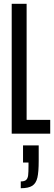

<svg xmlns="http://www.w3.org/2000/svg" viewBox="-20 -708 287 1017"><path d="M42 0V-688H121V-73H246V0ZM131 169V153H102V62H185V144Q185 203 178 233Q171 263 151 276Q131 289 90 289V253Q110 253 118.5 245Q127 237 129 221Q131 205 131 169Z"/></svg>

Font: Saira Ultra Condensed Medium
Style: Regular
Weight: 500
Width: 1
Designer: Hector Gatti with collaboration of the Omnibus-Type team
Foundry: Omnibus-Type
Version: Version 1.001; ttfautohint (v1.8)